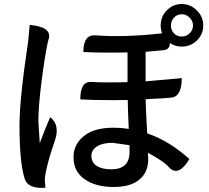

<svg xmlns="http://www.w3.org/2000/svg" viewBox="-20 -884 1040 956"><path d="M435 -108Q435 -76 461 -58Q488 -41 534 -41Q625 -41 625 -127V-161L540 -173Q492 -173 463 -155Q435 -137 435 -108ZM128 -760Q238 -750 223 -692L218 -674Q203 -604 187 -479Q171 -354 171 -280L178 -171Q201 -234 230 -301Q280 -261 253 -183Q222 -94 209 -32Q203 -4 203 13Q204 19 205 33Q206 47 206 51Q116 57 102 3Q77 -80 77 -260Q77 -390 120 -677L128 -760ZM846 -718Q862 -702 885 -702Q908 -702 924 -718Q941 -734 941 -757Q941 -780 924 -796Q908 -813 885 -813Q862 -813 846 -796Q831 -780 831 -757Q831 -734 846 -718ZM780 -757Q780 -801 810 -832Q841 -864 885 -864Q929 -864 960 -832Q992 -801 992 -757Q992 -713 960 -682Q929 -652 885 -652Q852 -652 826 -670Q826 -636 792 -634L705 -626V-479L885 -495Q885 -403 833 -398Q815 -395 705 -390Q707 -316 713 -220Q824 -182 923 -92Q871 -5 825 -47Q800 -79 717 -123Q718 -112 718 -91Q718 -26 674 10Q631 47 545 47Q456 47 401 8Q346 -30 346 -102Q346 -164 397 -206Q448 -248 543 -248Q584 -248 621 -242Q617 -329 616 -386Q475 -384 380 -389Q379 -480 436 -476Q490 -472 615 -475V-623Q501 -620 395 -625Q395 -713 456 -708Q597 -697 787 -718Q780 -739 780 -757Z"/></svg>

Font: Swei Half Moon CJK SC
Style: Medium
Weight: 500
Version: Version 2.071